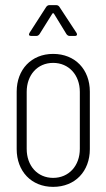

<svg xmlns="http://www.w3.org/2000/svg" viewBox="-20 -720 414 748"><path d="M101 -580H122C127 -580 131 -583 134 -587L184 -667C185 -669 189 -669 190 -667L239 -587C242 -583 246 -580 251 -580H272C277 -580 280 -582 280 -586C280 -588 279 -590 278 -592L211 -694C208 -698 204 -700 199 -700H172C167 -700 163 -697 160 -693L95 -592C91 -585 93 -580 101 -580ZM187 8C273 8 330 -53 330 -139V-363C330 -449 273 -510 187 -510C102 -510 45 -449 45 -363V-139C45 -53 102 8 187 8ZM187 -27C126 -27 84 -74 84 -140V-362C84 -428 126 -475 187 -475C248 -475 291 -428 291 -362V-140C291 -74 248 -27 187 -27Z"/></svg>

Font: Barlow Condensed ExtraLight
Style: Regular
Weight: 275
Width: 3
Designer: Jeremy Tribby
Foundry: Tribby Type
Version: Version 1.422;hotconv 1.0.109;makeotfexe 2.5.65596